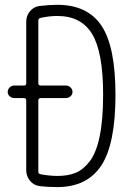

<svg xmlns="http://www.w3.org/2000/svg" viewBox="-20 -760 540 790"><path d="M137.7 -346.7V-52.7Q137.7 -44.9 147.5 -43Q184.6 -36.1 215.8 -36.1Q259.8 -36.1 291 -48.8Q322.3 -61.5 349.1 -96.2Q376 -130.9 390.1 -199.2Q404.3 -267.6 404.3 -370.1Q404.3 -544.9 359.4 -619.6Q314.5 -694.3 215.8 -694.3Q183.6 -694.3 147.5 -686.5Q138.7 -684.6 137.7 -676.8V-417Q137.7 -408.2 147.5 -408.2H251Q261.7 -408.2 270 -400.4Q278.3 -392.6 278.3 -381.8Q278.3 -371.1 270 -363.8Q261.7 -356.4 251 -356.4H147.5Q137.7 -355.5 137.7 -346.7ZM39.1 -356.4Q28.3 -356.4 20 -363.8Q11.7 -371.1 11.7 -381.8Q11.7 -392.6 20 -400.4Q28.3 -408.2 39.1 -408.2H79.1Q87.9 -408.2 87.9 -417V-669.9Q87.9 -695.3 103.5 -713.9Q119.1 -732.4 142.6 -735.4Q184.6 -740.2 215.8 -740.2Q339.8 -740.2 397.5 -654.3Q455.1 -568.4 455.1 -370.1Q455.1 -167 396.5 -78.6Q337.9 9.8 215.8 9.8Q175.8 9.8 143.6 5.9Q119.1 2.9 103.5 -16.1Q87.9 -35.2 87.9 -59.6V-346.7Q87.9 -355.5 79.1 -356.4Z"/></svg>

Font: Rounded-X Mgen+ 1m light
Style: Regular
Weight: 200
Designer: [Source Han Sans]
Ryoko NISHIZUKA  (kana & ideographs); Paul D. Hunt (Latin, Greek & Cyrillic); Wenlong ZHANG  (bopomofo
Version: Version 1.059.20150602